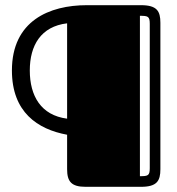

<svg xmlns="http://www.w3.org/2000/svg" viewBox="-20 -520 684 741"><path d="M599 -432C599 -477 586 -500 524 -500H315C171 -500 26 -440 26 -248C26 -87 125 -21 239 0V133C239 180 255 201 310 201H524C586 201 599 178 599 133ZM95 -248C95 -345 138 -418 239 -430V-62C138 -75 95 -150 95 -248ZM558 129C558 158 551 160 520 160V-459C551 -459 558 -457 558 -428Z"/></svg>

Font: Fascinate Inline
Style: Regular
Weight: 900
Designer: Astigmatic (AOETI)
Foundry: Astigmatic (AOETI)
Version: Version 1.000